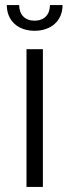

<svg xmlns="http://www.w3.org/2000/svg" viewBox="-20 -741 275 761"><path d="M85 0H150V-546H85ZM7 -721C7 -659 51 -619 117 -619C183 -619 228 -659 228 -721H178C178 -683 155 -659 117 -659C79 -659 56 -683 56 -721Z"/></svg>

Font: Wafeq Light
Style: Regular
Weight: 300
Designer: Rasmus Andersson & Azza Alameddine
Foundry: Google & TypeTogether
Version: Version 3.000;January 28, 2025;FontCreator 15.0.0.3014 64-bi